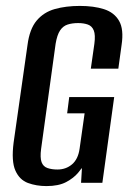

<svg xmlns="http://www.w3.org/2000/svg" viewBox="-20 -618 440 649"><path d="M137 11Q103 11 74.5 0.5Q46 -10 32 -41.5Q18 -73 26 -136L73 -466Q80 -520 104 -548.5Q128 -577 165.5 -587.5Q203 -598 250 -598Q297 -598 331.5 -587Q366 -576 382.5 -547.5Q399 -519 391 -466L380 -386H287L299 -470Q303 -500 297 -515Q291 -530 277 -535Q263 -540 244 -540Q224 -540 208.5 -535Q193 -530 183 -515Q173 -500 168 -470L119 -115Q115 -85 120.5 -70Q126 -55 140.5 -50Q155 -45 174 -45Q203 -45 223.5 -62.5Q244 -80 249 -115L266 -235H207L214 -290H366L326 0H254L257 -50Q253 -46 250 -41.5Q247 -37 244 -34Q229 -16 203.5 -2.5Q178 11 137 11Z"/></svg>

Font: Alumni Sans SemiBold
Style: Italic
Weight: 600
Italic angle: -8°
Version: Version 1.016